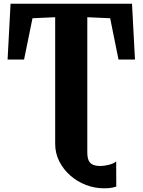

<svg xmlns="http://www.w3.org/2000/svg" viewBox="-20 -763 770 1037"><path d="M541.5 254Q491.5 254 444.5 236Q397.5 218 360 185.2Q322.5 152.5 300.2 108.5Q278 64.5 278 13.5V-670L155.5 -664.5L110 -441.5H21L37 -743H693L709 -441.5H620L575 -664.5L451.5 -670V59.5Q451.5 86.5 458.5 102.8Q465.5 119 481 126.2Q496.5 133.5 522.5 133.5Q542.5 133.5 567.5 127.2Q592.5 121 607.5 109L608 245Q602 247 586 250.5Q570 254 541.5 254Z"/></svg>

Font: Merriweather 20pt Black
Style: Regular
Weight: 900
Version: Version 2.100